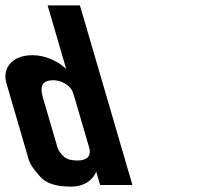

<svg xmlns="http://www.w3.org/2000/svg" viewBox="-122 -687 810 713"><path d="M-1.1 -482C-81 -482 -113.4 -430 -98.5 -379L-23.4 -122C-12.2 -83.8 -14.4 -77.8 28.6 -29.5C49.7 -5.8 87.4 6 141.5 6C196.8 6 224.1 -23.1 235.4 -49L249.8 0H369.8L174.8 -667H54.8L123.8 -431C93 -460.2 45.5 -482 -1.1 -482ZM148.4 -344.5C150.9 -337.5 153.1 -330.7 155 -324L209.1 -139C216.5 -113.9 208.7 -91 164.4 -91C141.1 -91 124.1 -96.3 113.5 -107C93.2 -127.4 92 -137.6 87.5 -153L37.5 -324C28.6 -354.7 25.4 -389 76 -389C104.3 -389 138.8 -371.8 148.4 -344.5Z"/></svg>

Font: Din Kursivschrift
Style: BreitLeft
Weight: 400
Version: Version 1.089